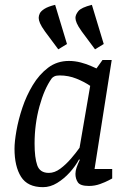

<svg xmlns="http://www.w3.org/2000/svg" viewBox="-20 -765 534 794"><path d="M307 -106Q292 -78 268.5 -52Q245 -26 216.5 -8.5Q188 9 158 9Q94 9 67 -34Q40 -77 40 -150Q40 -179 48 -224.5Q56 -270 72.5 -319.5Q89 -369 115.5 -413Q142 -457 179 -485Q216 -513 265 -513Q290 -513 314.5 -506.5Q339 -500 356.5 -492Q374 -484 379 -482L404 -517H442L371 -66H444V-27Q444 -27 430 -19.5Q416 -12 394 -4Q372 4 348 4Q312 4 302 -11Q292 -26 292 -46Q292 -58 296.5 -71.5Q301 -85 310 -104ZM353 -410Q328 -427 295.5 -440Q263 -453 227 -453Q213 -453 205.5 -449.5Q198 -446 194 -441Q163 -398 143 -324.5Q123 -251 123 -171Q123 -113 134 -81.5Q145 -50 182 -50Q206 -50 229.5 -67.5Q253 -85 274 -109.5Q295 -134 309 -154ZM373 -561 318 -635Q303 -656 297.5 -669Q292 -682 292 -691Q292 -704 304 -719Q316 -734 360 -745L409 -583ZM221 -561 166 -635Q151 -656 145.5 -669Q140 -682 140 -691Q140 -700 144.5 -709.5Q149 -719 164 -728.5Q179 -738 208 -745L257 -583Z"/></svg>

Font: Faustina VF Beta
Style: Italic
Weight: 400
Italic angle: -8°
Designer: Alfonso Garcia
Foundry: Omnibus-Type
Version: Version 1.006